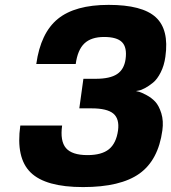

<svg xmlns="http://www.w3.org/2000/svg" viewBox="-20 -740 695 780"><path d="M352.1 -299.8H302.2L318.8 -419.9H369.1Q426.8 -419.9 455.6 -439Q484.4 -458 490.2 -500Q496.6 -547.4 475.8 -568.6Q455.1 -589.8 402.8 -589.8Q350.6 -589.8 323 -563.7Q295.4 -537.6 287.6 -480H127.4Q145 -606 214.8 -663.1Q284.7 -720.2 421.4 -720.2Q557.6 -720.2 612.5 -670.2Q667.5 -620.1 651.9 -509.8Q647 -473.6 632.8 -445.8Q618.7 -418 601.8 -404.3Q585 -390.6 569.1 -382.1Q553.2 -373.5 543 -372.1L532.2 -370.1Q537.6 -369.1 545.9 -366.9Q554.2 -364.7 575 -353.8Q595.7 -342.8 610.6 -326.9Q625.5 -311 635.3 -280Q645 -249 639.6 -210Q623 -89.4 546.4 -34.7Q469.7 20 317.4 20Q165 20 104.5 -39.3Q43.9 -98.6 62.5 -230H232.4Q223.6 -167 248 -138.4Q272.5 -109.9 335.4 -109.9Q393.1 -109.9 422.6 -133.8Q452.1 -157.7 459.5 -210Q465.8 -257.3 440.4 -278.6Q415 -299.8 352.1 -299.8Z"/></svg>

Font: Fivo Sans Heavy
Style: Regular
Weight: 900
Designer: Alexander Slobzheninov
Foundry: Alexander Slobzheninov
Version: 1.0